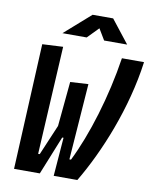

<svg xmlns="http://www.w3.org/2000/svg" viewBox="-96 -971 841 1043"><g transform="rotate(10 324.5 -449.0)"><path d="M272.9 0H403.3C507.3 -173.8 614.7 -435.5 648.9 -693.4H526.9C494.1 -476.6 425.3 -253.9 350.1 -103H341.3L372.1 -523.4L272.5 -517.6L249 -271L177.7 -103H168.9L201.7 -699.2L87.4 -693.4L54.2 0H196.3L282.2 -212.9H289.6ZM185.1 -771.5H318.8L378.4 -832.5L415 -771.5H542L442.4 -898.4H329.1Z"/></g></svg>

Font: Cascadia Mono PL SemiBold
Style: Italic
Weight: 600
Italic angle: -10°
Monospace: yes
Designer: Aaron Bell
Foundry: Saja Typeworks
Version: Version 2404.023